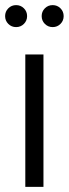

<svg xmlns="http://www.w3.org/2000/svg" viewBox="-32 -731 269 751"><path d="M138 -518V0H67V-518ZM0.5 -637.5Q-12 -650 -12 -668Q-12 -686 0.5 -698.5Q13 -711 31 -711Q49 -711 61.5 -698.5Q74 -686 74 -668Q74 -650 61.5 -637.5Q49 -625 31 -625Q13 -625 0.5 -637.5ZM143.5 -637.5Q131 -650 131 -668Q131 -686 143.5 -698.5Q156 -711 174 -711Q192 -711 204.5 -698.5Q217 -686 217 -668Q217 -650 204.5 -637.5Q192 -625 174 -625Q156 -625 143.5 -637.5Z"/></svg>

Font: Nacelle Light
Style: Regular
Weight: 300
Designer: Sora Sagano
Foundry: Sora Sagano
Version: Version 1.000;FEAKit 1.0